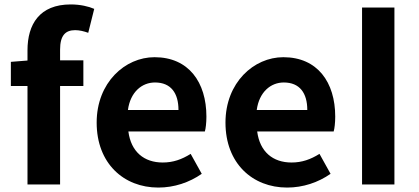

<svg xmlns="http://www.w3.org/2000/svg" viewBox="-20 -832 1889 866"><path d="M378 -684 405 -792C380 -803 342 -812 299 -812C158 -812 104 -722 104 -605V-559L29 -553V-444H104V0H251V-444H356V-560H251V-608C251 -672 275 -696 319 -696C338 -696 359 -691 378 -684Z M694 14C766 14 834 -9 890 -48L840 -138C800 -113 761 -99 714 -99C630 -99 571 -147 559 -239H904C908 -252 911 -279 911 -306C911 -461 831 -574 677 -574C544 -574 416 -460 416 -279C416 -95 538 14 694 14ZM785 -336H557C568 -417 620 -460 679 -460C751 -460 785 -412 785 -336Z M1275 14C1347 14 1415 -9 1471 -48L1421 -138C1381 -113 1342 -99 1295 -99C1211 -99 1152 -147 1140 -239H1485C1489 -252 1492 -279 1492 -306C1492 -461 1412 -574 1258 -574C1125 -574 997 -460 997 -279C997 -95 1119 14 1275 14ZM1366 -336H1138C1149 -417 1201 -460 1260 -460C1332 -460 1366 -412 1366 -336Z M1613 -798V0H1759V-798Z"/></svg>

Font: Spoqa Han Sans Neo Bold
Style: Bold
Weight: 700
Designer: [Spoqa Han Sans Neo] Dong-huui Kim  Younghwa Kang  Yujin Lee  [Noto Sans] Ryoko NISHIZUKA  (kana & ideographs); Paul D. 
Foundry: Spoqa (http://www.spoqa-han-sans.com)
Version: Version 1.100;hotconv 1.0.109;makeotfexe 2.5.65596